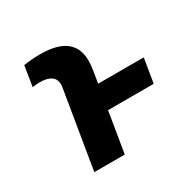

<svg xmlns="http://www.w3.org/2000/svg" viewBox="-127 -686 828 820"><g transform="rotate(-30 287.0 -276.0)"><path d="M264.9 0 297.9 -199.9H523.1L542.6 -318.9H317.8L328.1 -382.1C351.6 -524.9 256.4 -551.8 164.8 -551.8C133.2 -551.8 107.2 -549 84.2 -545.5L68.2 -446C80.6 -447.4 92.7 -448.9 106.5 -448.9C145.6 -448.9 186.8 -435 177.9 -382.1L114.7 0Z"/></g></svg>

Font: Magic Ui Pro
Style: Bold Italic
Weight: 700
Italic angle: -9.39999°
Designer: Stefan Endress, Andreas Faust
Version: Version 1.000;FEAKit 1.0